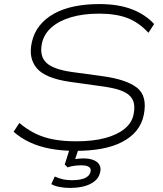

<svg xmlns="http://www.w3.org/2000/svg" viewBox="-20 -733 799 943"><path d="M351 8Q284 8 227.5 -2.5Q171 -13 125.5 -34.5Q80 -56 47 -86L75 -129Q113 -97 154 -77Q195 -57 244 -48Q293 -39 353 -39Q437 -39 496.5 -55Q556 -71 592 -100.5Q628 -130 636 -171Q646 -221 628.5 -248.5Q611 -276 571 -289.5Q531 -303 474 -310L324 -331Q204 -348 161.5 -397Q119 -446 136 -524Q146 -571 174 -606.5Q202 -642 245.5 -666Q289 -690 345 -701.5Q401 -713 468 -713Q561 -713 627.5 -687.5Q694 -662 737 -615L709 -572Q662 -623 605.5 -644.5Q549 -666 467 -666Q389 -666 329.5 -648.5Q270 -631 233 -598.5Q196 -566 186 -520Q173 -459 207 -425.5Q241 -392 336 -379L483 -359Q601 -343 653 -302Q705 -261 686 -168Q677 -124 650 -91Q623 -58 579.5 -35.5Q536 -13 478.5 -2.5Q421 8 351 8ZM323 190Q296 190 271 185Q246 180 232 171L249 134Q272 144 290.5 148Q309 152 332 152Q375 152 397.5 141.5Q420 131 425 110Q428 94 416.5 86.5Q405 79 379 79Q363 79 346.5 81Q330 83 312 89L298 75L328 -20H372L347 55L327 53Q349 48 363 46.5Q377 45 388 45Q419 45 439 53Q459 61 468 76Q477 91 472 112Q465 149 425.5 169.5Q386 190 323 190Z"/></svg>

Font: Nunito Sans 10pt Expanded ExtraLight
Style: Italic
Weight: 250
Width: 7
Italic angle: -9°
Designer: Vernon Adams
Foundry: Vernon Adams
Version: Version 3.101;gftools[0.9.27]